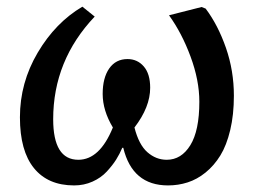

<svg xmlns="http://www.w3.org/2000/svg" viewBox="-20 -544 773 578"><path d="M432.1 -279.8Q432.1 -221.7 384.8 -160.2Q397.9 -108.4 423.8 -85.7Q449.7 -63 481.9 -63Q525.9 -63 553 -106.9Q580.1 -150.9 580.1 -237.8Q580.1 -302.2 553.7 -373.5Q527.3 -444.8 488.8 -498L586.9 -522.9L599.1 -518.1Q636.2 -468.8 660.2 -399.9Q684.1 -331.1 684.1 -255.9Q684.1 -198.7 673.1 -152.6Q662.1 -106.4 643.3 -75.9Q624.5 -45.4 598.9 -24.7Q573.2 -3.9 544.9 5.1Q516.6 14.2 485.8 14.2Q378.4 14.2 351.1 -99.1H348.1Q340.3 -80.6 329.6 -63.5Q318.8 -46.4 301.5 -27.6Q284.2 -8.8 258.5 2.7Q232.9 14.2 203.1 14.2Q124.5 14.2 82.3 -37.8Q40 -89.8 40 -190.9Q40 -294.9 93.5 -385.5Q147 -476.1 228 -523.9L265.1 -494.1Q140.1 -362.3 140.1 -185.1Q140.1 -63 215.8 -63Q280.3 -63 319.8 -160.2Q289.1 -211.4 289.1 -261.2Q289.1 -309.6 308.8 -337.9Q328.6 -366.2 363.8 -366.2Q393.6 -366.2 412.8 -344Q432.1 -321.8 432.1 -279.8Z"/></svg>

Font: Literata Book Medium
Style: Italic
Weight: 500
Italic angle: -3°
Designer: Latin by Veronika Burian and Jose Scaglione. Greek by Irene Vlachou. Cyrillic by Vera Evstafieva
Foundry: TypeTogether
Version: Version 1.003;PS 001.003;hotconv 1.0.88;makeotf.lib2.5.64775